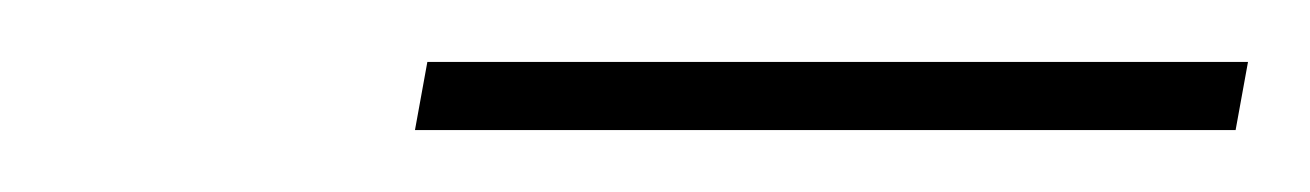

<svg xmlns="http://www.w3.org/2000/svg" viewBox="-20 -570 423 62"><path d="M118 -550H383L379 -528H114Z"/></svg>

Font: Ysabeau Infant Extralight
Style: Italic
Weight: 200
Italic angle: -12°
Designer: Christian Thalmann (Catharsis Fonts)
Version: Version 0.003